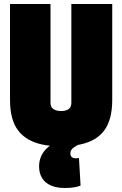

<svg xmlns="http://www.w3.org/2000/svg" viewBox="-20 -720 610 958"><path d="M30 -222V-700H232V-208Q232 -200 234 -193Q236 -186 240 -181.5Q244 -177 250.5 -173.5Q257 -170 265.5 -168Q274 -166 284 -166Q296 -166 304.5 -168Q313 -170 319 -173.5Q325 -177 329 -182Q333 -187 334.5 -194Q336 -201 336 -208V-700H540V-222Q540 -172 530 -134Q520 -96 500 -69Q480 -42 449.5 -24.5Q419 -7 377.5 1.5Q336 10 284 10Q233 10 192.5 1.5Q152 -7 121.5 -24.5Q91 -42 70.5 -69Q50 -96 40 -134Q30 -172 30 -222ZM303 218Q263 218 234 205.5Q205 193 190 168.5Q175 144 175 110Q175 80 187.5 55Q200 30 222 12.5Q244 -5 271 -13L379 -2Q361 7 350.5 14Q340 21 335.5 28.5Q331 36 331 46Q331 58 338.5 64Q346 70 358 70Q363 70 367 69.5Q371 69 374 68L382 206Q368 212 348.5 215Q329 218 303 218Z"/></svg>

Font: Georama SemiCondensed Black
Style: Regular
Weight: 900
Width: 4
Designer: Jean-Baptiste Levee
Foundry: Production Type
Version: Version 1.001